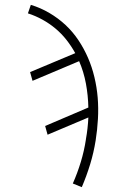

<svg xmlns="http://www.w3.org/2000/svg" viewBox="-20 -558 540 791"><path d="M317 213 280 198Q299 155 313 109Q327 63 334 16Q334 16 334 16Q334 16 334 16V15Q338 -7 340.5 -29.5Q343 -52 344 -74L176 -3L166 -39L344 -115Q343 -165 334 -213.5Q325 -262 306 -306L114 -225L104 -261L290 -339Q274 -368 254 -393.5Q234 -419 209 -440Q184 -461 155 -477Q126 -493 95 -503L107 -538Q147 -526 183.5 -504.5Q220 -483 250 -455Q280 -427 303 -392.5Q326 -358 342.5 -320Q359 -282 369 -240Q379 -198 382.5 -155.5Q386 -113 383.5 -68Q381 -23 374 21Q366 71 351.5 118.5Q337 166 317 213Z"/></svg>

Font: Iosevka Slab XLtObl
Style: Regular
Weight: 200
Italic angle: -9°
Monospace: yes
Designer: Belleve Invis
Foundry: Belleve Invis
Version: Version 11.1.1; ttfautohint (v1.8.3)